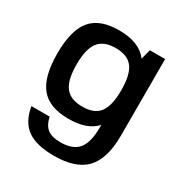

<svg xmlns="http://www.w3.org/2000/svg" viewBox="-167 -639 934 978"><g transform="rotate(30 300.0 -150.0)"><path d="M255 10Q142 10 91 -52Q40 -114 40 -251Q40 -387 91 -448.5Q142 -510 255 -510Q374 -510 425 -442L440 -500H530V-50Q530 86 471.5 148Q413 210 285 210Q181 210 127.5 171.5Q74 133 60 48H167Q177 94 203 114Q229 134 279 134Q352 134 384 95Q416 56 416 -31V-47Q365 10 255 10ZM416 -251Q416 -342 385.5 -382.5Q355 -423 285 -423Q215 -423 184 -382.5Q153 -342 153 -251Q153 -160 184 -119.5Q215 -79 285 -79Q355 -79 385.5 -119Q416 -159 416 -251Z"/></g></svg>

Font: Fivo Sans Med
Style: Regular
Weight: 450
Designer: Alexander Slobzheninov
Foundry: Alexander Slobzheninov
Version: 1.0